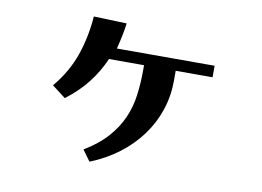

<svg xmlns="http://www.w3.org/2000/svg" viewBox="-70 -674 1140 836"><g transform="rotate(10 500.0 -256.0)"><path d="M158 -243Q218 -315 246 -396Q274 -477 281 -569L427 -564Q424 -541 419 -515Q414 -489 404 -449H836V-398H673V-356Q673 -287 652.5 -225Q632 -163 593 -109.5Q554 -56 498 -13.5Q442 29 372 57L337 9Q400 -29 438.5 -72.5Q477 -116 498 -164Q519 -212 526 -265.5Q533 -319 533 -376V-398H378Q353 -340 314 -290Q275 -240 218 -197Z"/></g></svg>

Font: Cafe24 ClassicType
Style: Regular
Weight: 400
Designer: Cafe24 thkim, hmlim, mnelim & 4IR
Foundry: Cafe24
Version: Version 1.000